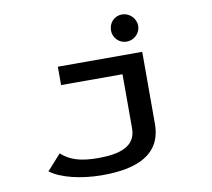

<svg xmlns="http://www.w3.org/2000/svg" viewBox="-91 -793 1181 1071"><g transform="rotate(-10 500.0 -258.0)"><path d="M667 -536C709 -536 745 -570 745 -612C745 -654 709 -690 667 -690C623 -690 591 -656 591 -612C591 -570 625 -536 667 -536ZM400 174C601 175 742 117 742 -58V-465H264V-361H612V-54C612 49 518 76 398 76C298 76 239 57 190 13L111 101C173 147 284 173 400 174Z"/></g></svg>

Font: Inconsolata UltraExpanded
Style: Bold
Weight: 700
Width: 9
Monospace: yes
Designer: Raph Levien, Cyreal, Brenton Simpson
Foundry: Raph Levien, Cyreal, Google
Version: Version 3.100